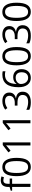

<svg xmlns="http://www.w3.org/2000/svg" viewBox="2049 -2854 815 4953"><g transform="rotate(-90 2456.5 -377.5)"><path d="M327.1 -472.2H190.9V0H109.9V-472.2H14.2V-508.8L109.9 -538.1V-567.9Q109.9 -765.1 282.2 -765.1Q324.7 -765.1 381.8 -748L360.8 -683.1Q314 -698.2 280.8 -698.2Q234.9 -698.2 212.9 -667.7Q190.9 -637.2 190.9 -569.8V-535.2H327.1Z M860.8 -357.9Q860.8 -172.9 802.5 -81.5Q744.1 9.8 624 9.8Q508.8 9.8 448.7 -83.7Q388.7 -177.2 388.7 -357.9Q388.7 -544.4 446.8 -634.8Q504.9 -725.1 624 -725.1Q740.2 -725.1 800.5 -630.9Q860.8 -536.6 860.8 -357.9ZM470.7 -357.9Q470.7 -202.1 507.3 -131.1Q543.9 -60.1 624 -60.1Q705.1 -60.1 741.5 -132.1Q777.8 -204.1 777.8 -357.9Q777.8 -511.7 741.5 -583.3Q705.1 -654.8 624 -654.8Q543.9 -654.8 507.3 -584.2Q470.7 -513.7 470.7 -357.9Z M1259.8 0H1180.7V-508.8Q1180.7 -572.3 1184.6 -628.9Q1174.3 -618.7 1161.6 -607.4Q1148.9 -596.2 1045.4 -512.2L1002.4 -567.9L1191.4 -713.9H1259.8Z M1831.5 0H1752.4V-508.8Q1752.4 -572.3 1756.3 -628.9Q1746.1 -618.7 1733.4 -607.4Q1720.7 -596.2 1617.2 -512.2L1574.2 -567.9L1763.2 -713.9H1831.5Z M2545.4 -545.9Q2545.4 -477.5 2507.1 -434.1Q2468.8 -390.6 2398.4 -376V-372.1Q2484.4 -361.3 2525.9 -317.4Q2567.4 -273.4 2567.4 -202.1Q2567.4 -100.1 2496.6 -45.2Q2425.8 9.8 2295.4 9.8Q2238.8 9.8 2191.7 1.2Q2144.5 -7.3 2100.1 -28.8V-106Q2146.5 -83 2199 -71Q2251.5 -59.1 2298.3 -59.1Q2483.4 -59.1 2483.4 -204.1Q2483.4 -334 2279.3 -334H2209V-403.8H2280.3Q2363.8 -403.8 2412.6 -440.7Q2461.4 -477.5 2461.4 -543Q2461.4 -595.2 2425.5 -625Q2389.6 -654.8 2328.1 -654.8Q2281.2 -654.8 2239.7 -642.1Q2198.2 -629.4 2145 -595.2L2104 -649.9Q2147.9 -684.6 2205.3 -704.3Q2262.7 -724.1 2326.2 -724.1Q2430.2 -724.1 2487.8 -676.5Q2545.4 -628.9 2545.4 -545.9Z M2683.1 -305.2Q2683.1 -515.6 2764.9 -619.9Q2846.7 -724.1 3006.8 -724.1Q3062 -724.1 3093.8 -714.8V-645Q3056.2 -657.2 3007.8 -657.2Q2893.1 -657.2 2832.5 -585.7Q2772 -514.2 2766.1 -360.8H2772Q2825.7 -444.8 2941.9 -444.8Q3038.1 -444.8 3093.5 -386.7Q3148.9 -328.6 3148.9 -229Q3148.9 -117.7 3088.1 -54Q3027.3 9.8 2923.8 9.8Q2813 9.8 2748 -73.5Q2683.1 -156.7 2683.1 -305.2ZM2922.9 -59.1Q2992.2 -59.1 3030.5 -102.8Q3068.8 -146.5 3068.8 -229Q3068.8 -299.8 3033.2 -340.3Q2997.6 -380.9 2926.8 -380.9Q2882.8 -380.9 2846.2 -362.8Q2809.6 -344.7 2787.8 -313Q2766.1 -281.2 2766.1 -247.1Q2766.1 -196.8 2785.6 -153.3Q2805.2 -109.9 2841.1 -84.5Q2877 -59.1 2922.9 -59.1Z M3719.7 -357.9Q3719.7 -172.9 3661.4 -81.5Q3603 9.8 3482.9 9.8Q3367.7 9.8 3307.6 -83.7Q3247.6 -177.2 3247.6 -357.9Q3247.6 -544.4 3305.7 -634.8Q3363.8 -725.1 3482.9 -725.1Q3599.1 -725.1 3659.4 -630.9Q3719.7 -536.6 3719.7 -357.9ZM3329.6 -357.9Q3329.6 -202.1 3366.2 -131.1Q3402.8 -60.1 3482.9 -60.1Q3564 -60.1 3600.3 -132.1Q3636.7 -204.1 3636.7 -357.9Q3636.7 -511.7 3600.3 -583.3Q3564 -654.8 3482.9 -654.8Q3402.8 -654.8 3366.2 -584.2Q3329.6 -513.7 3329.6 -357.9Z M4260.7 -545.9Q4260.7 -477.5 4222.4 -434.1Q4184.1 -390.6 4113.8 -376V-372.1Q4199.7 -361.3 4241.2 -317.4Q4282.7 -273.4 4282.7 -202.1Q4282.7 -100.1 4211.9 -45.2Q4141.1 9.8 4010.7 9.8Q3954.1 9.8 3907 1.2Q3859.9 -7.3 3815.4 -28.8V-106Q3861.8 -83 3914.3 -71Q3966.8 -59.1 4013.7 -59.1Q4198.7 -59.1 4198.7 -204.1Q4198.7 -334 3994.6 -334H3924.3V-403.8H3995.6Q4079.1 -403.8 4127.9 -440.7Q4176.8 -477.5 4176.8 -543Q4176.8 -595.2 4140.9 -625Q4105 -654.8 4043.5 -654.8Q3996.6 -654.8 3955.1 -642.1Q3913.6 -629.4 3860.4 -595.2L3819.3 -649.9Q3863.3 -684.6 3920.7 -704.3Q3978 -724.1 4041.5 -724.1Q4145.5 -724.1 4203.1 -676.5Q4260.7 -628.9 4260.7 -545.9Z M4863.3 -357.9Q4863.3 -172.9 4804.9 -81.5Q4746.6 9.8 4626.5 9.8Q4511.2 9.8 4451.2 -83.7Q4391.1 -177.2 4391.1 -357.9Q4391.1 -544.4 4449.2 -634.8Q4507.3 -725.1 4626.5 -725.1Q4742.7 -725.1 4803 -630.9Q4863.3 -536.6 4863.3 -357.9ZM4473.1 -357.9Q4473.1 -202.1 4509.8 -131.1Q4546.4 -60.1 4626.5 -60.1Q4707.5 -60.1 4743.9 -132.1Q4780.3 -204.1 4780.3 -357.9Q4780.3 -511.7 4743.9 -583.3Q4707.5 -654.8 4626.5 -654.8Q4546.4 -654.8 4509.8 -584.2Q4473.1 -513.7 4473.1 -357.9Z"/></g></svg>

Font: f01136030
Style: Regular
Weight: 400
Foundry: Ascender Corporation
Version: Version 1.10